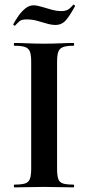

<svg xmlns="http://www.w3.org/2000/svg" viewBox="-20 -811 382 831"><path d="M227 -81Q227 -52 232 -37Q237 -22 252 -17Q267 -12 298 -12Q301 -12 301 -6Q301 0 298 0Q272 0 240 -1Q208 -2 170 -2Q134 -2 101 -1Q68 0 42 0Q40 0 40 -6Q40 -12 42 -12Q73 -12 88.5 -17Q104 -22 109.5 -37Q115 -52 115 -81V-544Q115 -573 109.5 -587.5Q104 -602 88.5 -607.5Q73 -613 42 -613Q40 -613 40 -619Q40 -625 42 -625Q68 -625 101 -623.5Q134 -622 170 -622Q208 -622 240.5 -623.5Q273 -625 298 -625Q301 -625 301 -619Q301 -613 298 -613Q268 -613 252.5 -607Q237 -601 232 -586Q227 -571 227 -542ZM246 -763Q263 -763 273.5 -769Q284 -775 297 -790Q299 -792 302.5 -789Q306 -786 304 -783Q277 -734 260.5 -718.5Q244 -703 221 -703Q203 -703 182.5 -709Q162 -715 140.5 -721Q119 -727 96 -727Q74 -727 65.5 -720Q57 -713 45 -700Q43 -699 39.5 -702Q36 -705 38 -707Q46 -722 59 -741Q72 -760 89 -774Q106 -788 125 -788Q139 -788 159 -782Q179 -776 202 -769.5Q225 -763 246 -763Z"/></svg>

Font: Cormorant Garamond Light
Style: Bold
Weight: 700
Version: Version 4.001